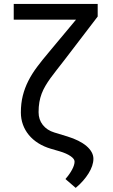

<svg xmlns="http://www.w3.org/2000/svg" viewBox="-20 -747 563 955"><path d="M465.9 -727.3V-664.8L299.7 -447.4Q279.8 -421.5 262.6 -399.9Q245.4 -378.2 231.2 -358.5Q217 -338.8 206 -320.1Q195 -301.5 187.3 -281.4Q179.7 -261.4 175.8 -238.8Q171.9 -216.3 171.9 -188.9Q171.9 -152.3 192.8 -125.7Q213.8 -99.1 250 -88.1L315.3 -68.2Q345.5 -58.9 369.5 -46.9Q393.5 -34.8 410.2 -20.6Q426.8 -6.4 435.7 9.6Q444.6 25.6 444.6 42.6Q444.6 59.7 438.4 78.1Q432.2 96.6 420.6 115.2Q409.1 133.9 392.9 152.3Q376.8 170.8 356.5 187.5L305.4 143.5Q326.7 119.3 338.8 96.2Q350.9 73.2 350.9 56.8Q350.9 43.3 331.1 29.7Q311.4 16 277 5.7L233 -7.1Q198.2 -17.4 170.5 -34.8Q142.8 -52.2 123.6 -75.5Q104.4 -98.7 94.1 -127.1Q83.8 -155.5 83.8 -187.5Q83.8 -232.6 93.4 -271Q103 -309.3 120.9 -344.6Q138.8 -380 164.8 -414.6Q190.7 -449.2 223 -487.2L358 -649.1H48.3V-727.3Z"/></svg>

Font: Interop
Style: Regular
Weight: 400
Designer: Rasmus Andersson, Google, Jang Haemin
Foundry: jhaemin
Version: Version 1.008